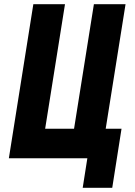

<svg xmlns="http://www.w3.org/2000/svg" viewBox="-20 -750 640 910"><path d="M372 140 394 0H22L138 -730H288L194 -140H331L425 -730H575L481 -140H556L512 140Z"/></svg>

Font: JetBrains Mono ExtraBold
Style: Italic
Weight: 800
Italic angle: -9°
Monospace: yes
Designer: Philipp Nurullin, Konstantin Bulenkov
Foundry: JetBrains
Version: Version 2.305; ttfautohint (v1.8.4.7-5d5b)